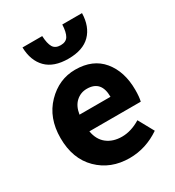

<svg xmlns="http://www.w3.org/2000/svg" viewBox="-180 -843 877 961"><g transform="rotate(-30 259.0 -362.0)"><path d="M287 12Q178 12 107 -58Q36 -128 36 -248Q36 -364 106 -436Q176 -508 270 -508Q372 -508 426.5 -442Q481 -376 481 -270Q481 -229 475 -205H178Q187 -153 221.5 -126.5Q256 -100 307 -100Q360 -100 414 -133L463 -44Q381 12 287 12ZM177 -302H356Q356 -396 273 -396Q237 -396 210.5 -372Q184 -348 177 -302ZM98 -736H212Q214 -692 226.5 -671Q239 -650 270 -650Q301 -650 313.5 -671Q326 -692 328 -736H442Q440 -659 397 -615.5Q354 -572 270 -572Q186 -572 143 -615.5Q100 -659 98 -736Z"/></g></svg>

Font: Toshiba Sans
Style: Bold
Weight: 700
Designer: Paul D. Hunt
Foundry: Toshiba Corporation
Version: Version 2.020;PS 2.0;hotconv 1.0.86;makeotf.lib2.5.63406